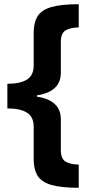

<svg xmlns="http://www.w3.org/2000/svg" viewBox="-20 -734 434 912"><path d="M354 158Q269 158 222.5 144Q176 130 158 100Q140 70 140 22V-132Q140 -179 108 -199Q76 -219 15 -219V-336Q76 -336 108 -356Q140 -376 140 -423V-578Q140 -626 158 -656Q176 -686 222.5 -700Q269 -714 354 -714V-604Q315 -603 292 -590Q269 -577 269 -535V-389Q269 -298 155 -281V-275Q269 -258 269 -167V-21Q269 21 292 34Q315 47 354 48Z"/></svg>

Font: Noto IKEA Arabic
Style: Bold
Weight: 700
Designer: Monotype Design Team
Foundry: Monotype Imaging Inc.
Version: Version 1.200